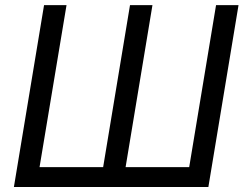

<svg xmlns="http://www.w3.org/2000/svg" viewBox="-20 -748 977 768"><path d="M156.2 -727.5H246.1L138.2 -79.6H392.6L500 -727.5H589.8L482.4 -79.6H736.8L844.2 -727.5H934.1L813.5 0H35.6Z"/></svg>

Font: Inter 24pt
Style: Italic
Weight: 400
Italic angle: -9.3988°
Designer: Rasmus Andersson
Foundry: rsms
Version: Version 4.001;git-66647c0bb